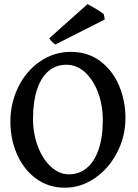

<svg xmlns="http://www.w3.org/2000/svg" viewBox="-20 -876 655 911"><path d="M29.3 -298.8Q29.3 -386.7 66.7 -462.9Q104 -539.1 169.9 -584.5Q235.8 -629.9 316.4 -629.9Q397 -629.9 455.8 -585.7Q514.6 -541.5 544.9 -469.7Q575.2 -397.9 575.2 -315.9Q575.2 -229 535.9 -152.8Q496.6 -76.7 430.4 -31Q364.3 14.6 288.1 14.6Q210 14.6 151.1 -28.6Q92.3 -71.8 60.8 -143.8Q29.3 -215.8 29.3 -298.8ZM136.7 -313Q136.7 -241.2 159.9 -180.7Q183.1 -120.1 222.2 -84.5Q261.2 -48.8 307.1 -48.8Q354.5 -48.8 390.6 -77.9Q426.8 -106.9 447.3 -165Q467.8 -223.1 467.8 -307.1Q467.8 -375 445.8 -435.3Q423.8 -495.6 384.3 -532.2Q344.7 -568.8 294.9 -568.8Q245.1 -568.8 209.5 -538.1Q173.8 -507.3 155.3 -450Q136.7 -392.6 136.7 -313ZM213.4 -694.3 395.5 -856.4Q418.5 -844.2 442.4 -829.6Q466.3 -814.9 472.7 -808.1L477.1 -783.7L243.2 -665Q230.5 -670.4 213.4 -694.3Z"/></svg>

Font: David Libre Medium
Style: Regular
Weight: 500
Version: Version 1.000